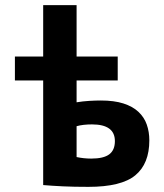

<svg xmlns="http://www.w3.org/2000/svg" viewBox="-20 -720 640 747"><path d="M38 -500H148V-700H278V-500H438V-407H278V-322Q302 -326 327 -327.5Q352 -329 372 -329Q424 -329 460 -317.5Q496 -306 518.5 -285Q541 -264 551 -235.5Q561 -207 561 -174Q561 -83 506.5 -38Q452 7 324 7Q267 7 225 5Q183 3 148 0V-407H38ZM278 -109Q306 -103 335 -103Q383 -103 405 -119.5Q427 -136 427 -171Q427 -236 338 -236Q303 -236 278 -229Z"/></svg>

Font: PT Mono
Style: Bold
Weight: 700
Monospace: yes
Designer: A.Korolkova, I.Chaeva
Foundry: ParaType Ltd
Version: Version 1.000 OFL